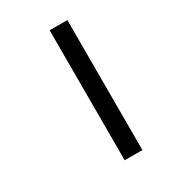

<svg xmlns="http://www.w3.org/2000/svg" viewBox="-150 -674 679 757"><g transform="rotate(-30 189.5 -296.0)"><path d="M194.3 0V-591.8H274.9V0Z"/></g></svg>

Font: Noto Sans Gujarati UI
Style: Regular
Weight: 400
Designer: Monotype Design Team
Foundry: Monotype Imaging Inc.
Version: Version 1.03